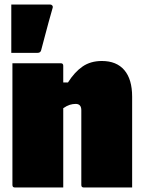

<svg xmlns="http://www.w3.org/2000/svg" viewBox="-20 -830 640 850"><path d="M260 0H46Q35 0 35 -11V-550H249Q260 -550 260 -539V-465H281Q310 -511 345.5 -535.5Q381 -560 431 -560Q496 -560 530.5 -519.5Q565 -479 565 -402V0H351Q340 0 340 -11V-342Q340 -370 315 -370Q302 -370 289 -366Q276 -362 260 -351ZM202 -810Q208 -810 211.5 -805.5Q215 -801 213 -795Q203 -760 195 -731Q187 -702 179.5 -673Q172 -644 162 -607Q159 -596 146 -596H30V-810Z"/></svg>

Font: Recursive Mn Lnr St XBk
Style: Regular
Weight: 1000
Monospace: yes
Version: Version 1.079;hotconv 1.0.112;makeotfexe 2.5.65598; ttfautoh